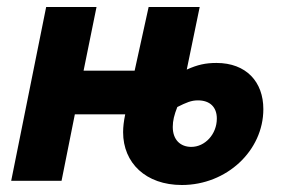

<svg xmlns="http://www.w3.org/2000/svg" viewBox="-20 -517 814 549"><path d="M500 12C628 12 733 -86 733 -205C733 -283 684 -337 599 -337C568 -337 545 -332 514 -318L551 -497H405L365 -315H219L256 -497H112L12 0H156L194 -190H338C334 -171 332 -154 332 -139C332 -51 397 12 500 12ZM527 -97C496 -97 474 -117 474 -154C474 -172 478 -188 487 -211C513 -224 527 -230 546 -230C580 -230 600 -211 600 -178C600 -133 566 -97 527 -97Z"/></svg>

Font: Source Sans Pro
Style: Bold Italic
Weight: 700
Italic angle: -11°
Designer: Paul D. Hunt
Foundry: Adobe Systems Incorporated
Version: Version 3.006;hotconv 1.0.111;makeotfexe 2.5.65597